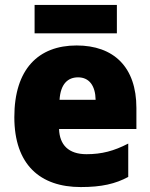

<svg xmlns="http://www.w3.org/2000/svg" viewBox="-20 -747 608 777"><path d="M453 -727H120V-612H453ZM290 -563C135 -563 38 -467 38 -273C38 -81 142 10 307 10C391 10 447 -3 499 -31V-166C441 -136 392 -123 330 -123C257 -123 221 -161 219 -225H532V-310C532 -476 440 -563 290 -563ZM296 -434C341 -434 366 -400 367 -343H221C225 -408 255 -434 296 -434Z"/></svg>

Font: Noto Sans Kannada SemiCondensed Black
Style: Regular
Weight: 900
Width: 4
Designer: Jelle Bosma - Monotype Design Team
Foundry: Monotype Imaging Inc.
Version: Version 2.005